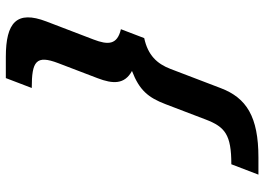

<svg xmlns="http://www.w3.org/2000/svg" viewBox="-144 -575 907 659"><g transform="rotate(-90 309.5 -245.5)"><path d="M422.2 -499 370.6 -364C350.5 -311.4 348.8 -271.4 395.5 -246C329.3 -220.7 304.1 -190.1 281.5 -131L228.8 7C203.3 73.7 176.4 95 75.2 95L39.6 188H98.4C238.6 188 302.9 146.9 336.4 59L402.5 -114C420.2 -160.3 449.8 -191.5 508.2 -204L538.8 -284C484.2 -296.6 484.6 -328.7 503.4 -378L565.4 -540C604.1 -641.4 562.2 -679 443.5 -679H371L337 -590C428.8 -590 451.3 -575.3 422.2 -499Z"/></g></svg>

Font: Din Kursivschrift
Style: Breit
Weight: 400
Version: Version 1.089